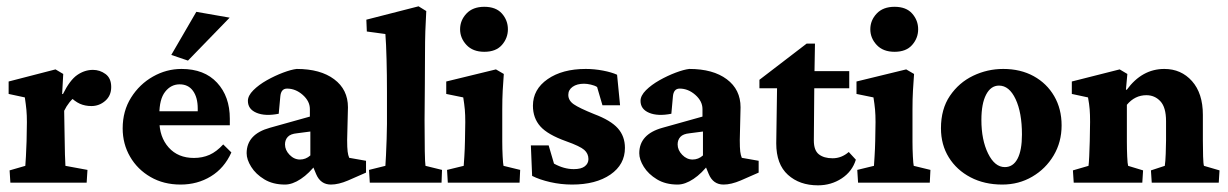

<svg xmlns="http://www.w3.org/2000/svg" viewBox="-20 -567 3812 596"><path d="M12.2 0 9.8 -38.1 58.6 -52.2Q59.1 -57.6 60.5 -82Q62 -106.4 62.5 -128.9L63.5 -188Q63.5 -209.5 62 -225.6Q60.5 -241.7 57.1 -264.6L6.8 -275.4V-314L152.3 -351.6L176.3 -337.4L172.9 -275.4L175.3 -274.9Q196.8 -318.4 219.7 -334.2Q242.7 -350.1 268.6 -350.1Q290 -350.1 307.6 -337.2Q325.2 -324.2 325.2 -296.9Q325.2 -270 306.6 -253.9Q288.1 -237.8 263.7 -237.8Q244.1 -237.8 228 -244.9Q211.9 -252 192.4 -271.5L218.3 -270Q206.1 -262.2 196 -249.8Q186 -237.3 179.2 -223.1L180.2 -164.6Q180.7 -117.2 181.6 -87.6Q182.6 -58.1 183.1 -52.2L251.5 -39.6L249 0Z M540.5 5.9Q487.8 5.9 447.3 -17.6Q406.7 -41 383.8 -80.6Q360.8 -120.1 360.8 -168.5Q360.8 -222.7 387 -264.2Q413.1 -305.7 454.8 -329.3Q496.6 -353 543.5 -353Q614.3 -353 653.8 -310.3Q693.4 -267.6 693.4 -198.7V-178.2H464.4V-221.7H607.9L593.8 -199.7V-230Q593.8 -264.6 579.1 -284.9Q564.5 -305.2 537.6 -305.2Q510.7 -305.2 492.7 -282.2Q474.6 -259.3 474.6 -211.4V-193.4Q474.6 -141.6 503.7 -109.1Q532.7 -76.7 582 -76.7Q608.4 -76.7 630.4 -86.4Q652.3 -96.2 672.9 -118.7L698.2 -93.8Q676.3 -44.9 634.5 -19.5Q592.8 5.9 540.5 5.9ZM563.5 -378.9 511.7 -396.5 589.4 -530.3 692.9 -512.2Z M864.7 5.9Q827.1 5.9 800.5 -10.3Q773.9 -26.4 759.8 -49.1Q745.6 -71.8 745.6 -91.3Q745.6 -150.4 817.9 -170.4L941.9 -205.1V-228.5Q941.9 -252.9 919.7 -272.5Q897.5 -292 871.1 -292Q852.1 -292 850.1 -267.1L845.2 -213.9Q803.2 -205.6 776.4 -216.8Q749.5 -228 749.5 -253.9Q749.5 -270 766.4 -286.9Q783.2 -303.7 808.3 -317.9Q833.5 -332 858.9 -341.6Q884.3 -351.1 900.9 -353Q974.6 -353 1017.3 -321Q1060.1 -289.1 1060.1 -233.9L1057.6 -132.3Q1057.6 -108.4 1059.1 -96.7Q1060.5 -85 1064 -77.1L1116.2 -67.9V-31.2L1060.5 -6.8Q1030.8 5.9 1007.3 5.9Q975.1 5.9 961.4 -26.4L945.8 -64L963.4 -60.1Q939.9 -28.8 913.8 -11.5Q887.7 5.9 864.7 5.9ZM911.1 -71.8Q929.2 -71.8 943.4 -84.5V-158.7L901.9 -153.3Q881.8 -151.4 873.3 -142.1Q864.7 -132.8 864.7 -118.7Q864.7 -101.1 878.9 -86.4Q893.1 -71.8 911.1 -71.8Z M1127.9 0 1125.5 -39.6 1176.3 -52.2Q1177.2 -62 1178.2 -85.2Q1179.2 -108.4 1180.2 -135.3Q1181.2 -162.1 1181.2 -182.1V-281.7Q1181.2 -335 1179.9 -383.3Q1178.7 -431.6 1176.3 -461.4L1118.7 -469.2L1117.2 -505.9L1279.3 -547.4L1303.2 -532.7Q1301.3 -500.5 1300.3 -470Q1299.3 -439.5 1299.3 -400.6Q1299.3 -361.8 1298.8 -304.7L1297.9 -193.4Q1297.9 -135.7 1298.6 -98.1Q1299.3 -60.5 1300.8 -52.2L1352.1 -39.6L1350.6 0Z M1370.1 0 1367.7 -39.6 1419.4 -52.2Q1419.9 -57.6 1421.4 -81.5Q1422.9 -105.5 1423.3 -128.9L1424.3 -188Q1424.3 -210.4 1422.9 -226.8Q1421.4 -243.2 1418 -264.6L1365.2 -275.4V-314L1519.5 -351.6L1543.9 -337.4Q1542 -312 1540.5 -286.1Q1539.1 -260.3 1539.1 -228V-127.4Q1539.1 -105 1540.3 -81.5Q1541.5 -58.1 1543 -52.2L1594.7 -39.6L1592.8 0ZM1483.4 -406.2Q1447.8 -406.2 1428 -427.5Q1408.2 -448.7 1408.2 -476.1Q1408.2 -503.9 1428 -524.9Q1447.8 -545.9 1483.4 -545.9Q1519.5 -545.9 1538.1 -524.9Q1556.6 -503.9 1556.6 -476.1Q1556.6 -448.7 1538.1 -427.5Q1519.5 -406.2 1483.4 -406.2Z M1755.9 5.9Q1721.2 5.9 1688 -1.7Q1654.8 -9.3 1631.8 -21L1627.9 -115.7H1683.1L1699.7 -59.1Q1730.5 -42 1761.2 -42Q1784.2 -42 1795.4 -50.8Q1806.6 -59.6 1806.6 -73.2Q1806.6 -90.3 1793.5 -101.8Q1780.3 -113.3 1737.8 -128.4Q1680.2 -148.9 1657.2 -174.8Q1634.3 -200.7 1634.3 -238.8Q1634.3 -289.6 1679.9 -321.3Q1725.6 -353 1798.3 -353Q1824.7 -353 1851.6 -347.9Q1878.4 -342.8 1895.5 -335L1904.8 -240.2H1850.1L1833.5 -296.9Q1825.7 -301.8 1814 -304.4Q1802.2 -307.1 1793 -307.1Q1771 -307.1 1757.6 -297.6Q1744.1 -288.1 1744.1 -272.5Q1744.1 -254.9 1761.2 -243.2Q1778.3 -231.4 1824.2 -212.9Q1876 -193.4 1897.9 -168.7Q1919.9 -144 1919.9 -107.9Q1919.9 -56.2 1874.8 -25.1Q1829.6 5.9 1755.9 5.9Z M2083.5 5.9Q2045.9 5.9 2019.3 -10.3Q1992.7 -26.4 1978.5 -49.1Q1964.4 -71.8 1964.4 -91.3Q1964.4 -150.4 2036.6 -170.4L2160.6 -205.1V-228.5Q2160.6 -252.9 2138.4 -272.5Q2116.2 -292 2089.8 -292Q2070.8 -292 2068.8 -267.1L2064 -213.9Q2022 -205.6 1995.1 -216.8Q1968.3 -228 1968.3 -253.9Q1968.3 -270 1985.1 -286.9Q2002 -303.7 2027.1 -317.9Q2052.2 -332 2077.6 -341.6Q2103 -351.1 2119.6 -353Q2193.4 -353 2236.1 -321Q2278.8 -289.1 2278.8 -233.9L2276.4 -132.3Q2276.4 -108.4 2277.8 -96.7Q2279.3 -85 2282.7 -77.1L2335 -67.9V-31.2L2279.3 -6.8Q2249.5 5.9 2226.1 5.9Q2193.8 5.9 2180.2 -26.4L2164.6 -64L2182.1 -60.1Q2158.7 -28.8 2132.6 -11.5Q2106.4 5.9 2083.5 5.9ZM2129.9 -71.8Q2147.9 -71.8 2162.1 -84.5V-158.7L2120.6 -153.3Q2100.6 -151.4 2092 -142.1Q2083.5 -132.8 2083.5 -118.7Q2083.5 -101.1 2097.7 -86.4Q2111.8 -71.8 2129.9 -71.8Z M2636.7 -71.3Q2625.5 -34.7 2592.8 -13.2Q2560.1 8.3 2519 8.3Q2461.9 8.3 2425.8 -24.4Q2389.6 -57.1 2389.6 -122.1L2392.1 -293H2337.4V-319.3L2483.9 -431.6H2509.8L2507.8 -314L2506.3 -130.9Q2506.3 -100.1 2522 -87.9Q2537.6 -75.7 2564.5 -75.7Q2592.3 -75.7 2614.7 -95.2ZM2469.7 -293V-346.2H2616.2V-293Z M2643.6 0 2641.1 -39.6 2692.9 -52.2Q2693.4 -57.6 2694.8 -81.5Q2696.3 -105.5 2696.8 -128.9L2697.8 -188Q2697.8 -210.4 2696.3 -226.8Q2694.8 -243.2 2691.4 -264.6L2638.7 -275.4V-314L2793 -351.6L2817.4 -337.4Q2815.4 -312 2814 -286.1Q2812.5 -260.3 2812.5 -228V-127.4Q2812.5 -105 2813.7 -81.5Q2814.9 -58.1 2816.4 -52.2L2868.2 -39.6L2866.2 0ZM2756.8 -406.2Q2721.2 -406.2 2701.4 -427.5Q2681.6 -448.7 2681.6 -476.1Q2681.6 -503.9 2701.4 -524.9Q2721.2 -545.9 2756.8 -545.9Q2793 -545.9 2811.5 -524.9Q2830.1 -503.9 2830.1 -476.1Q2830.1 -448.7 2811.5 -427.5Q2793 -406.2 2756.8 -406.2Z M3091.3 5.9Q3035.6 5.9 2992.7 -16.6Q2949.7 -39.1 2925.3 -78.4Q2900.9 -117.7 2900.9 -168.9Q2900.9 -228.5 2928.7 -269.5Q2956.5 -310.5 3000.7 -331.8Q3044.9 -353 3094.2 -353Q3147.9 -353 3188.7 -330.6Q3229.5 -308.1 3252.4 -268.6Q3275.4 -229 3275.4 -177.7Q3275.4 -126 3250.7 -84.5Q3226.1 -43 3184.3 -18.6Q3142.6 5.9 3091.3 5.9ZM3099.1 -48.3Q3125 -48.3 3138.7 -74.5Q3152.3 -100.6 3152.3 -149.4Q3152.3 -217.3 3132.6 -259.3Q3112.8 -301.3 3081.1 -301.3Q3055.7 -301.3 3041 -273.2Q3026.4 -245.1 3026.4 -194.8Q3026.4 -132.8 3047.1 -90.6Q3067.9 -48.3 3099.1 -48.3Z M3313 0 3310.5 -38.1 3358.9 -52.2Q3359.9 -57.6 3361.1 -81.3Q3362.3 -105 3362.8 -128.9L3363.8 -188.5Q3363.8 -212.4 3362.5 -227.8Q3361.3 -243.2 3357.4 -264.6L3307.1 -275.4V-314L3455.6 -351.6L3479.5 -337.4L3475.1 -289.1L3477.5 -288.1Q3524.9 -353 3594.2 -353Q3646.5 -353 3680.2 -315.2Q3713.9 -277.3 3713.9 -210.4V-130.9Q3713.9 -105 3714.6 -81.5Q3715.3 -58.1 3717.3 -52.2L3765.6 -38.1L3763.2 0H3555.2L3552.7 -38.1L3595.7 -52.2Q3597.7 -64.9 3598.6 -89.4Q3599.6 -113.8 3599.6 -131.3V-190.9Q3599.6 -233.9 3582 -252.7Q3564.5 -271.5 3538.6 -271.5Q3502.9 -271.5 3478 -241.7V-127.4Q3478 -104 3479 -81.1Q3480 -58.1 3481.9 -52.2L3528.3 -38.1L3525.9 0Z"/></svg>

Font: Lateef ExtraBold
Style: Regular
Weight: 800
Designer: SIL International
Foundry: SIL International
Version: Version 4.200